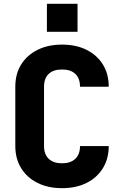

<svg xmlns="http://www.w3.org/2000/svg" viewBox="-20 -973 640 1003"><path d="M304 10Q231 10 176 -17.5Q121 -45 90.5 -94.5Q60 -144 60 -210V-520Q60 -587 90.5 -636Q121 -685 176 -712.5Q231 -740 304 -740Q378 -740 432.5 -712.5Q487 -685 517.5 -636Q548 -587 548 -520H398Q398 -564 373.5 -587Q349 -610 304 -610Q259 -610 234.5 -587Q210 -564 210 -520V-210Q210 -167 234.5 -143.5Q259 -120 304 -120Q349 -120 373.5 -143.5Q398 -167 398 -210H548Q548 -144 517.5 -94.5Q487 -45 432.5 -17.5Q378 10 304 10ZM225 -953H385V-807H225Z"/></svg>

Font: Tiny ExtraBold
Style: Regular
Weight: 800
Designer: Philipp Nurullin, Konstantin Bulenkov
Foundry: JetBrains
Version: Version 2.251; ttfautohint (v1.8.4.7-5d5b)